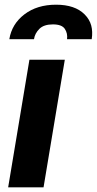

<svg xmlns="http://www.w3.org/2000/svg" viewBox="-20 -801 414 821"><path d="M14.9 0 105.8 -545.5H257.1L166.2 0ZM19.9 -633.5Q30.5 -698.5 84.5 -739.7Q138.5 -780.9 219.8 -780.9Q300.4 -780.9 341.6 -739.7Q362.9 -718.4 370 -692.1Q377.1 -665.8 372.2 -633.5H266.7Q269.9 -658.4 257.1 -677.6Q244.3 -696.7 206.3 -696.7Q167.6 -696.7 148.4 -677.6Q128.9 -658 125.4 -633.5Z"/></svg>

Font: Inter P
Style: Bold Italic
Weight: 700
Italic angle: 9.39999°
Designer: Rasmus Andersson
Foundry: rsms
Version: Version 3.018;git-588b23468